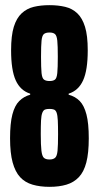

<svg xmlns="http://www.w3.org/2000/svg" viewBox="-20 -716 383 744"><path d="M172 8Q135 8 106 -0.5Q77 -9 58 -29.5Q39 -50 29 -86.5Q19 -123 19 -180Q19 -238 28 -272.5Q37 -307 54.5 -324.5Q72 -342 97 -349V-353Q59 -365 41 -404.5Q23 -444 23 -521Q23 -578 33.5 -612Q44 -646 64 -664.5Q84 -683 111 -689.5Q138 -696 172 -696Q205 -696 232.5 -689.5Q260 -683 279.5 -664.5Q299 -646 309.5 -612Q320 -578 320 -521Q320 -444 302 -404.5Q284 -365 246 -353V-349Q272 -342 289 -324.5Q306 -307 315 -272.5Q324 -238 324 -180Q324 -123 314.5 -86.5Q305 -50 285.5 -29.5Q266 -9 237.5 -0.5Q209 8 172 8ZM172 -98Q186 -98 193.5 -104.5Q201 -111 203 -132Q205 -153 205 -196Q205 -229 204 -249Q203 -269 199.5 -279Q196 -289 189 -291.5Q182 -294 172 -294Q161 -294 154.5 -291.5Q148 -289 144 -279Q140 -269 139 -249Q138 -229 138 -196Q138 -153 140.5 -132Q143 -111 150 -104.5Q157 -98 172 -98ZM172 -402Q186 -402 193 -407.5Q200 -413 202 -433Q204 -453 204 -496Q204 -539 202 -558.5Q200 -578 193 -584Q186 -590 172 -590Q157 -590 150 -584Q143 -578 141 -558.5Q139 -539 139 -496Q139 -453 141 -433Q143 -413 150.5 -407.5Q158 -402 172 -402Z"/></svg>

Font: Saira UltraCondensed ExtraBold
Style: Regular
Weight: 800
Width: 1
Designer: Hector Gatti with collaboration of the Omnibus-Type team
Foundry: Omnibus-Type
Version: Version 1.101